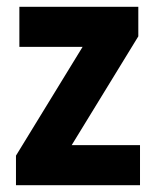

<svg xmlns="http://www.w3.org/2000/svg" viewBox="-20 -545 460 565"><path d="M27 -87 223 -407H37V-525H387V-438L191 -118H392V0H27Z"/></svg>

Font: Radio Canada Condensed
Style: Bold
Weight: 700
Width: 3
Designer: Charles Daoud, Etienne Aubert Bonn, Alexandre Saumier Demers, Jacques Le Bailly
Foundry: Radio-Canada
Version: Version 2.104; ttfautohint (v1.8.4.7-5d5b);gftools[0.9.28.de